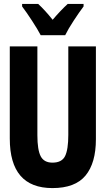

<svg xmlns="http://www.w3.org/2000/svg" viewBox="-20 -951 540 981"><path d="M313 -771Q328 -802 356.5 -845.5Q385 -889 407 -918V-931H326Q290 -898 249 -850Q209 -900 175 -931H93V-918Q115 -889 144 -844.5Q173 -800 188 -771ZM470 -240V-714H329V-262Q329 -187 312.5 -153.5Q296 -120 248 -120Q205 -120 188 -152.5Q171 -185 171 -260V-714H30V-243Q30 10 248 10Q364 10 417 -54Q470 -118 470 -240Z"/></svg>

Font: Noto Sans Mono UI Condensed ExtraBold
Style: Regular
Weight: 800
Width: 3
Designer: Monotype Design team
Foundry: Monotype Imaging Inc.
Version: 1.000